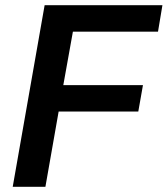

<svg xmlns="http://www.w3.org/2000/svg" viewBox="-20 -720 646 740"><path d="M152 -700H606L589 -598H261L224 -392H531L513 -290H206L155 0H29Z"/></svg>

Font: Sarabun SemiBold
Style: Italic
Weight: 600
Italic angle: -10°
Designer: Suppakit Chalermlarp | Katatrad Co.,Ltd.
Foundry: Cadson Demak Co.,Ltd.
Version: Version 1.000; ttfautohint (v1.6)